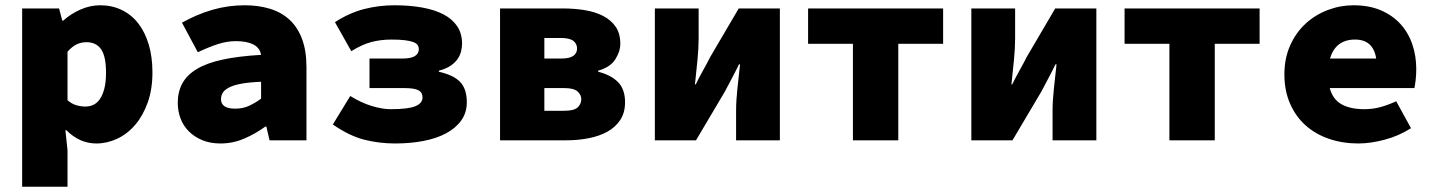

<svg xmlns="http://www.w3.org/2000/svg" viewBox="-20 -532 5440 728"><path d="M64 176V-500H204L216 -454H220Q249 -480 285.5 -496Q322 -512 360 -512Q405 -512 442 -494Q479 -476 504.5 -443Q530 -410 544 -363Q558 -316 558 -258Q558 -193 540 -143Q522 -93 492.5 -58.5Q463 -24 424.5 -6Q386 12 345 12Q282 12 232 -38H228L236 38V176ZM304 -128Q320 -128 334 -134.5Q348 -141 358.5 -156Q369 -171 375.5 -195.5Q382 -220 382 -256Q382 -318 363.5 -345Q345 -372 308 -372Q288 -372 271 -364Q254 -356 236 -336V-152Q252 -138 269.5 -133Q287 -128 304 -128Z M816 12Q777 12 747 -0.5Q717 -13 696 -34Q675 -55 664.5 -83Q654 -111 654 -142Q654 -184 671.5 -216Q689 -248 726.5 -270.5Q764 -293 824 -306Q884 -319 970 -324Q965 -351 940.5 -363.5Q916 -376 874 -376Q842 -376 808.5 -365.5Q775 -355 730 -334L670 -446Q727 -478 786 -495Q845 -512 908 -512Q961 -512 1004.5 -498.5Q1048 -485 1078.5 -456.5Q1109 -428 1125.5 -383.5Q1142 -339 1142 -278V0H1002L990 -52H986Q949 -25 906 -6.5Q863 12 816 12ZM872 -120Q902 -120 926 -131.5Q950 -143 970 -158V-222Q924 -220 894.5 -214.5Q865 -209 848 -200Q831 -191 824.5 -180Q818 -169 818 -156Q818 -120 872 -120Z M1478 12Q1417 12 1360.5 -2.5Q1304 -17 1242 -60L1308 -168Q1350 -142 1390 -130Q1430 -118 1461 -118Q1529 -118 1555.5 -129.5Q1582 -141 1582 -162Q1582 -182 1566 -190Q1550 -198 1514 -198H1381V-310H1506Q1568 -310 1568 -346Q1568 -354 1563.5 -361Q1559 -368 1547 -372.5Q1535 -377 1515 -379.5Q1495 -382 1464 -382Q1425 -382 1389.5 -373Q1354 -364 1312 -338L1250 -448Q1304 -483 1360 -497.5Q1416 -512 1476 -512Q1533 -512 1580.5 -503.5Q1628 -495 1661.5 -477.5Q1695 -460 1713.5 -432.5Q1732 -405 1732 -366Q1732 -352 1728 -336.5Q1724 -321 1714.5 -307.5Q1705 -294 1688 -282.5Q1671 -271 1644 -264V-260Q1701 -247 1725.5 -220.5Q1750 -194 1750 -144Q1750 -105 1729 -75.5Q1708 -46 1671.5 -26.5Q1635 -7 1585.5 2.5Q1536 12 1478 12Z M1876 0V-500H2114Q2158 -500 2197.5 -493.5Q2237 -487 2267 -471.5Q2297 -456 2314.5 -430.5Q2332 -405 2332 -366Q2332 -337 2313 -307Q2294 -277 2248 -264V-260Q2296 -248 2323 -221Q2350 -194 2350 -144Q2350 -105 2332 -77.5Q2314 -50 2283.5 -33Q2253 -16 2212.5 -8Q2172 0 2128 0ZM2044 -310H2107Q2139 -310 2153.5 -320Q2168 -330 2168 -348Q2168 -366 2154 -377Q2140 -388 2106 -388H2044ZM2044 -112H2120Q2157 -112 2170.5 -125Q2184 -138 2184 -156Q2184 -173 2169.5 -185.5Q2155 -198 2120 -198H2044Z M2463 0V-500H2629V-387Q2629 -350 2624.5 -303.5Q2620 -257 2615 -212H2618Q2629 -235 2645.5 -264.5Q2662 -294 2673 -316L2781 -500H2937V0H2771V-113Q2771 -150 2776 -196Q2781 -242 2786 -288H2782Q2771 -265 2755 -235Q2739 -205 2728 -184L2619 0Z M3214 0V-366H3044V-500H3556V-366H3386V0Z M3663 0V-500H3829V-387Q3829 -350 3824.5 -303.5Q3820 -257 3815 -212H3818Q3829 -235 3845.5 -264.5Q3862 -294 3873 -316L3981 -500H4137V0H3971V-113Q3971 -150 3976 -196Q3981 -242 3986 -288H3982Q3971 -265 3955 -235Q3939 -205 3928 -184L3819 0Z M4414 0V-366H4244V-500H4756V-366H4586V0Z M5130 12Q5071 12 5019.5 -5.5Q4968 -23 4930.5 -56.5Q4893 -90 4871.5 -139Q4850 -188 4850 -250Q4850 -311 4872 -360Q4894 -409 4930.5 -442.5Q4967 -476 5014.5 -494Q5062 -512 5112 -512Q5171 -512 5215.5 -493Q5260 -474 5290 -441Q5320 -408 5335 -364Q5350 -320 5350 -270Q5350 -247 5347.5 -227Q5345 -207 5343 -198H5022Q5033 -156 5066 -137Q5099 -118 5154 -118Q5184 -118 5212.5 -125.5Q5241 -133 5274 -148L5330 -46Q5285 -17 5231 -2.5Q5177 12 5130 12ZM5118 -382Q5044 -382 5023 -310H5198Q5187 -382 5118 -382Z"/></svg>

Font: Source Code Pro Black
Style: Regular
Weight: 900
Monospace: yes
Designer: Paul D. Hunt, Teo Tuominen
Foundry: Adobe Systems Incorporated
Version: Version 2.030;PS 1.000;hotconv 16.6.51;makeotf.lib2.5.65220